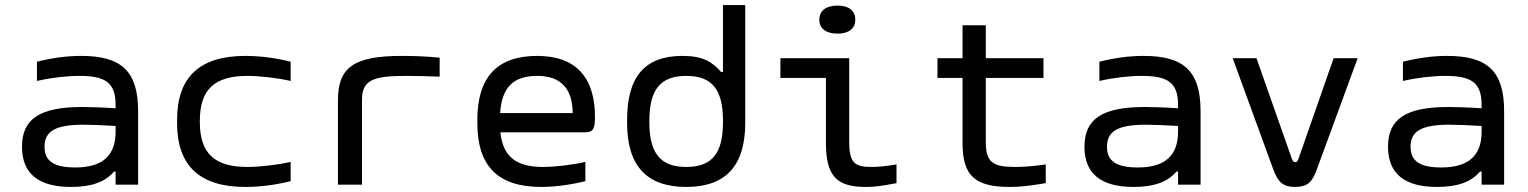

<svg xmlns="http://www.w3.org/2000/svg" viewBox="-20 -730 6040 759"><path d="M301 -509C242 -509 186 -501 126 -486V-410C183 -423 243 -430 294 -430C397 -430 437 -403 437 -315V-302C375 -306 330 -307 305 -307C136 -307 67 -259 67 -150C67 -42 134 9 261 9C343 9 396 -11 431 -52H437V0H526V-290C526 -447 462 -509 301 -509ZM156 -150C156 -212 200 -237 310 -237C339 -237 391 -235 437 -232V-209C437 -115 385 -68 278 -68C193 -68 156 -93 156 -150Z M680 -256V-244C680 -74 770 9 950 9C1008 9 1070 1 1129 -14V-90C1077 -78 1005 -70 958 -70C829 -70 770 -123 770 -247V-253C770 -377 829 -430 958 -430C1005 -430 1077 -422 1129 -410V-486C1070 -501 1007 -509 950 -509C770 -509 680 -426 680 -256Z M1584 -430C1616 -430 1672 -429 1718 -427V-502C1669 -507 1620 -509 1568 -509C1379 -509 1316 -464 1316 -334V0H1411V-334C1411 -412 1451 -430 1584 -430Z M2332 -268C2332 -422 2258 -509 2104 -509C1945 -509 1867 -425 1867 -256V-244C1867 -73 1948 9 2120 9C2171 9 2235 1 2294 -14V-90C2249 -79 2174 -70 2127 -70C2020 -70 1968 -111 1958 -207H2293C2326 -207 2332 -223 2332 -268ZM1957 -283C1964 -385 2009 -430 2104 -430C2198 -430 2243 -379 2244 -283Z M2459 -256V-244C2459 -75 2536 9 2693 9C2849 9 2926 -75 2926 -244V-710H2838V-445H2831C2796 -485 2760 -509 2678 -509C2530 -509 2459 -428 2459 -256ZM2547 -247V-253C2547 -376 2591 -430 2693 -430C2795 -430 2838 -376 2838 -253V-247C2838 -124 2795 -70 2693 -70C2591 -70 2547 -124 2547 -247Z M3423 -70C3358 -70 3337 -88 3337 -169V-500H3065V-422H3245V-165C3245 -33 3288 9 3403 9C3438 9 3466 5 3524 -6V-80C3485 -73 3451 -70 3423 -70ZM3219 -651C3219 -618 3245 -597 3291 -597C3336 -597 3361 -618 3361 -651V-653C3361 -687 3336 -708 3291 -708C3245 -708 3219 -687 3219 -653Z M3993 -70C3905 -70 3877 -88 3877 -169V-422H4105V-500H3877V-630H3785V-500H3686V-422H3785V-165C3785 -33 3836 9 3973 9C4014 9 4046 5 4114 -6V-80C4067 -73 4026 -70 3993 -70Z M4501 -509C4442 -509 4386 -501 4326 -486V-410C4383 -423 4443 -430 4494 -430C4597 -430 4637 -403 4637 -315V-302C4575 -306 4530 -307 4505 -307C4336 -307 4267 -259 4267 -150C4267 -42 4334 9 4461 9C4543 9 4596 -11 4631 -52H4637V0H4726V-290C4726 -447 4662 -509 4501 -509ZM4356 -150C4356 -212 4400 -237 4510 -237C4539 -237 4591 -235 4637 -232V-209C4637 -115 4585 -68 4478 -68C4393 -68 4356 -93 4356 -150Z M4853 -500 5015 -56C5033 -10 5052 9 5100 9C5148 9 5167 -10 5184 -56L5347 -500H5252L5113 -102C5108 -90 5105 -89 5100 -89C5096 -89 5092 -90 5087 -102L4947 -500Z M5701 -509C5642 -509 5586 -501 5526 -486V-410C5583 -423 5643 -430 5694 -430C5797 -430 5837 -403 5837 -315V-302C5775 -306 5730 -307 5705 -307C5536 -307 5467 -259 5467 -150C5467 -42 5534 9 5661 9C5743 9 5796 -11 5831 -52H5837V0H5926V-290C5926 -447 5862 -509 5701 -509ZM5556 -150C5556 -212 5600 -237 5710 -237C5739 -237 5791 -235 5837 -232V-209C5837 -115 5785 -68 5678 -68C5593 -68 5556 -93 5556 -150Z"/></svg>

Font: LT Wave Mono
Style: Regular
Weight: 400
Designer: Daniel Lyons
Version: Version 2.5 (Glyphs App)